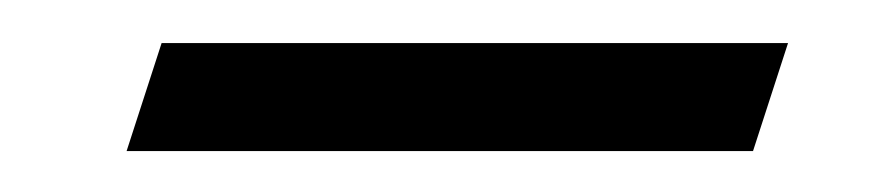

<svg xmlns="http://www.w3.org/2000/svg" viewBox="-20 -285 422 91"><path d="M40 -213.4 56.6 -264.6H353.5L336.9 -213.4Z"/></svg>

Font: Elstob 10pt Medium
Style: Italic
Weight: 500
Italic angle: -20°
Designer: Peter S. Baker
Version: Version 1.015